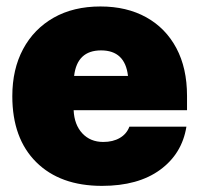

<svg xmlns="http://www.w3.org/2000/svg" viewBox="-20 -573 623 602"><path d="M299.8 9.8Q168.5 9.8 93.5 -64.7Q18.6 -139.2 18.6 -271.5Q18.6 -356 52.5 -419.2Q86.4 -482.4 148.4 -517.6Q210.4 -552.7 294.9 -552.7Q377.4 -552.7 438.5 -518.8Q499.5 -484.9 533 -422.1Q566.4 -359.4 566.4 -272.5V-227.5H210.9Q212.9 -182.1 238 -155Q263.2 -127.9 303.7 -127.9Q334 -127.9 355.5 -140.4Q377 -152.8 385.7 -175.8H564.5Q550.8 -90.8 481.9 -40.5Q413.1 9.8 299.8 9.8ZM296.9 -415Q221.7 -415 212.4 -335H381.3Q372.1 -415 296.9 -415Z"/></svg>

Font: Inter Tight Black
Style: Regular
Weight: 900
Designer: Rasmus Andersson
Foundry: rsms
Version: Version 3.004; ttfautohint (v1.8.4.7-5d5b)